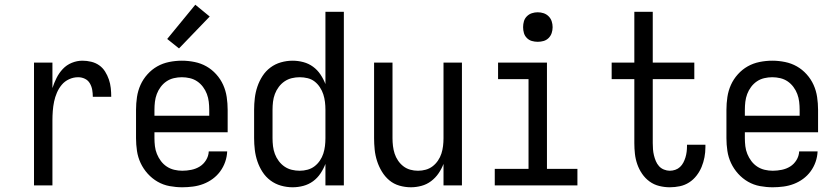

<svg xmlns="http://www.w3.org/2000/svg" viewBox="-20 -785 3540 813"><path d="M124 0V-520H202V-412Q209 -434 219.5 -455Q230 -476 246 -493Q262 -510 284 -519Q306 -528 329 -528Q348 -528 366.5 -523.5Q385 -519 400 -508.5Q415 -498 425 -482Q435 -466 441 -448.5Q447 -431 449 -412.5Q451 -394 451 -375H373Q373 -390 370.5 -404.5Q368 -419 360.5 -432Q353 -445 339.5 -451.5Q326 -458 311 -458Q291 -458 272.5 -449.5Q254 -441 241.5 -426Q229 -411 221 -392.5Q213 -374 209 -354.5Q205 -335 203.5 -315Q202 -295 202 -276V0Z M752 8Q725 8 698 3Q671 -2 647.5 -15.5Q624 -29 605.5 -49.5Q587 -70 575.5 -94.5Q564 -119 560 -146Q556 -173 556 -200V-320Q556 -347 560 -374Q564 -401 575 -425.5Q586 -450 604.5 -470.5Q623 -491 646 -504Q669 -517 696 -522.5Q723 -528 750 -528Q777 -528 804 -522.5Q831 -517 854 -504Q877 -491 895.5 -470.5Q914 -450 925 -425.5Q936 -401 940 -374Q944 -347 944 -320V-225H634V-200Q634 -183 636 -166Q638 -149 644.5 -133Q651 -117 661.5 -103Q672 -89 686.5 -79.5Q701 -70 718 -66Q735 -62 752 -62Q771 -62 790.5 -66Q810 -70 826 -80Q842 -90 852.5 -107Q863 -124 864 -144H942Q941 -121 933.5 -99.5Q926 -78 912.5 -59.5Q899 -41 880.5 -27.5Q862 -14 841 -6Q820 2 797 5Q774 8 752 8ZM866 -295V-320Q866 -337 864 -354Q862 -371 856 -387Q850 -403 839.5 -417Q829 -431 815 -440.5Q801 -450 784 -454Q767 -458 750 -458Q733 -458 716 -454Q699 -450 685 -440.5Q671 -431 660.5 -417Q650 -403 644 -387Q638 -371 636 -354Q634 -337 634 -320V-295ZM738 -580 688 -620 807 -765 868 -715Z M1219 8Q1194 8 1169.5 1Q1145 -6 1125 -21Q1105 -36 1091.5 -57Q1078 -78 1070 -101.5Q1062 -125 1059 -150Q1056 -175 1056 -200V-320Q1056 -345 1059 -370Q1062 -395 1070 -418.5Q1078 -442 1091.5 -463Q1105 -484 1125 -499Q1145 -514 1169.5 -521Q1194 -528 1219 -528Q1242 -528 1264.5 -522Q1287 -516 1305.5 -502.5Q1324 -489 1337 -469.5Q1350 -450 1358 -429V-735H1436V0H1358V-91Q1350 -70 1337 -50.5Q1324 -31 1305.5 -17.5Q1287 -4 1264.5 2Q1242 8 1219 8ZM1249 -62Q1266 -62 1282.5 -66.5Q1299 -71 1312 -81Q1325 -91 1334.5 -105Q1344 -119 1349 -134.5Q1354 -150 1356 -166.5Q1358 -183 1358 -200V-320Q1358 -337 1356 -353.5Q1354 -370 1349 -385.5Q1344 -401 1334.5 -415.5Q1325 -430 1312 -440Q1299 -450 1282.5 -454Q1266 -458 1249 -458Q1232 -458 1215.5 -454Q1199 -450 1185 -440.5Q1171 -431 1160.5 -417Q1150 -403 1144 -387Q1138 -371 1136 -354Q1134 -337 1134 -320V-200Q1134 -183 1136 -166Q1138 -149 1144 -133Q1150 -117 1160.5 -103Q1171 -89 1185 -79.5Q1199 -70 1215.5 -66Q1232 -62 1249 -62Z M1720 8Q1695 8 1671 1Q1647 -6 1628.5 -21.5Q1610 -37 1597 -58.5Q1584 -80 1576.5 -103.5Q1569 -127 1566.5 -151.5Q1564 -176 1564 -200V-520H1642V-200Q1642 -183 1644 -166.5Q1646 -150 1651 -134.5Q1656 -119 1665.5 -105Q1675 -91 1688 -81Q1701 -71 1717 -66.5Q1733 -62 1750 -62Q1767 -62 1783 -66.5Q1799 -71 1812 -81Q1825 -91 1834.5 -105Q1844 -119 1849 -134.5Q1854 -150 1856 -166.5Q1858 -183 1858 -200V-520H1936V0H1858V-91Q1850 -70 1837 -51Q1824 -32 1805.5 -18Q1787 -4 1764.5 2Q1742 8 1720 8Z M2075 0V-70H2218V-450H2089V-520H2296V-70H2425V0ZM2257 -608Q2244 -608 2232 -611.5Q2220 -615 2211 -624Q2202 -633 2198.5 -645Q2195 -657 2195 -670Q2195 -683 2198.5 -695Q2202 -707 2211 -716Q2220 -725 2232 -729Q2244 -733 2257 -733Q2270 -733 2282 -729Q2294 -725 2303 -716Q2312 -707 2316 -695Q2320 -683 2320 -670Q2320 -657 2316 -645Q2312 -633 2303 -624Q2294 -615 2282 -611.5Q2270 -608 2257 -608Z M2816 8Q2794 8 2771.5 2.5Q2749 -3 2730.5 -16.5Q2712 -30 2699 -49Q2686 -68 2678.5 -89.5Q2671 -111 2668.5 -133.5Q2666 -156 2666 -179V-450H2570V-520H2666V-735H2744V-520H2920V-450H2744V-179Q2744 -166 2745 -153Q2746 -140 2749 -127.5Q2752 -115 2757 -103Q2762 -91 2770.5 -81.5Q2779 -72 2791.5 -67Q2804 -62 2816 -62Q2828 -62 2839.5 -66Q2851 -70 2859.5 -78Q2868 -86 2873.5 -96.5Q2879 -107 2882.5 -118.5Q2886 -130 2887.5 -142Q2889 -154 2889 -166V-172H2967V-162Q2967 -140 2963 -119Q2959 -98 2951 -78.5Q2943 -59 2929.5 -41.5Q2916 -24 2898 -12.5Q2880 -1 2859 3.5Q2838 8 2816 8Z M3252 8Q3225 8 3198 3Q3171 -2 3147.5 -15.5Q3124 -29 3105.5 -49.5Q3087 -70 3075.5 -94.5Q3064 -119 3060 -146Q3056 -173 3056 -200V-320Q3056 -347 3060 -374Q3064 -401 3075 -425.5Q3086 -450 3104.5 -470.5Q3123 -491 3146 -504Q3169 -517 3196 -522.5Q3223 -528 3250 -528Q3277 -528 3304 -522.5Q3331 -517 3354 -504Q3377 -491 3395.5 -470.5Q3414 -450 3425 -425.5Q3436 -401 3440 -374Q3444 -347 3444 -320V-225H3134V-200Q3134 -183 3136 -166Q3138 -149 3144.5 -133Q3151 -117 3161.5 -103Q3172 -89 3186.5 -79.5Q3201 -70 3218 -66Q3235 -62 3252 -62Q3271 -62 3290.5 -66Q3310 -70 3326 -80Q3342 -90 3352.5 -107Q3363 -124 3364 -144H3442Q3441 -121 3433.5 -99.5Q3426 -78 3412.5 -59.5Q3399 -41 3380.5 -27.5Q3362 -14 3341 -6Q3320 2 3297 5Q3274 8 3252 8ZM3366 -295V-320Q3366 -337 3364 -354Q3362 -371 3356 -387Q3350 -403 3339.5 -417Q3329 -431 3315 -440.5Q3301 -450 3284 -454Q3267 -458 3250 -458Q3233 -458 3216 -454Q3199 -450 3185 -440.5Q3171 -431 3160.5 -417Q3150 -403 3144 -387Q3138 -371 3136 -354Q3134 -337 3134 -320V-295Z"/></svg>

Font: Iosevka SS18
Style: Regular
Weight: 400
Monospace: yes
Designer: Belleve Invis
Foundry: Belleve Invis
Version: Version 25.1.1; ttfautohint (v1.8.4)